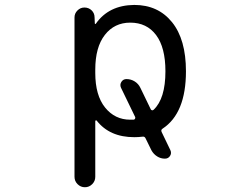

<svg xmlns="http://www.w3.org/2000/svg" viewBox="-20 -578 1040 794"><path d="M664.1 -283.2Q664.1 -381.8 625.5 -433.1Q586.9 -484.4 518.6 -484.4Q453.1 -484.4 413.6 -433.6Q374 -382.8 374 -290V-276.4Q374 -183.6 414.6 -133.3Q455.1 -83 518.6 -83Q527.3 -83 533.2 -83Q537.1 -84 538.6 -87.4Q540 -90.8 539.1 -93.8L480.5 -214.8Q474.6 -227.5 481.9 -239.3Q489.3 -251 502.9 -251Q521.5 -251 537.1 -241.2Q552.7 -231.4 560.5 -214.8L603.5 -126Q604.5 -123 608.4 -122.1Q612.3 -121.1 615.2 -124Q664.1 -169.9 664.1 -283.2ZM372.1 -481.4Q372.1 -479.5 373.5 -479Q375 -478.5 376 -479.5Q429.7 -556.6 535.2 -557.6Q633.8 -557.6 691.4 -486.3Q749 -415 749 -283.2Q749 -109.4 652.3 -45.9Q644.5 -41 648.4 -32.2L684.6 43Q690.4 55.7 683.1 66.9Q675.8 78.1 662.1 78.1Q644.5 78.1 629.9 68.8Q615.2 59.6 606.4 43.9L582 -5.9Q578.1 -14.6 568.4 -12.7Q552.7 -10.7 535.2 -10.7Q433.6 -10.7 379.9 -79.1Q377.9 -81.1 376 -80.1Q374 -79.1 374 -77.1V153.3Q374 170.9 361.3 183.6Q348.6 196.3 331.1 196.3Q313.5 196.3 300.8 183.6Q288.1 170.9 288.1 153.3V-505.9Q288.1 -522.5 300.3 -534.7Q312.5 -546.9 329.1 -546.9Q346.7 -546.9 358.9 -535.2Q371.1 -523.4 371.1 -505.9Z"/></svg>

Font: Rounded-X Mgen+ 1m regular
Style: Regular
Weight: 400
Designer: [Source Han Sans]
Ryoko NISHIZUKA  (kana & ideographs); Paul D. Hunt (Latin, Greek & Cyrillic); Wenlong ZHANG  (bopomofo
Version: Version 1.059.20150602